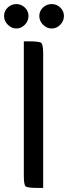

<svg xmlns="http://www.w3.org/2000/svg" viewBox="-57 -923 334 943"><path d="M60 -61V-720H81Q136 -720 145.5 -712.5Q155 -705 155 -659V0H132Q78 0 69 -7.5Q60 -15 60 -61ZM23.5 -783Q0 -783 -18.5 -801.5Q-37 -820 -37 -844.5Q-37 -869 -19 -886Q-1 -903 23 -903Q47 -903 65 -886Q83 -869 83 -844.5Q83 -820 65 -801.5Q47 -783 23.5 -783ZM197 -783Q173 -783 154.5 -801.5Q136 -820 136 -844.5Q136 -869 154 -886Q172 -903 196.5 -903Q221 -903 239 -886Q257 -869 257 -844.5Q257 -820 239 -801.5Q221 -783 197 -783Z"/></svg>

Font: Economica
Style: Bold
Weight: 700
Designer: Vicente Lamonaca
Foundry: Vicente Lamonaca
Version: Version 1.100